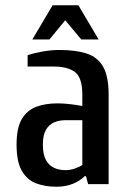

<svg xmlns="http://www.w3.org/2000/svg" viewBox="-20 -700 498 730"><path d="M195 10Q151 10 117 -3Q83 -16 63 -50.5Q43 -85 43 -150Q43 -214 63 -247.5Q83 -281 118 -294Q153 -307 198 -307Q221 -307 246.5 -304Q272 -301 293 -297V-340Q293 -405 265 -426Q237 -447 185 -447H85V-490Q108 -498 141.5 -504Q175 -510 205 -510Q268 -510 309.5 -496.5Q351 -483 372 -446.5Q393 -410 393 -340V0H315L307 -30H302Q284 -12 256.5 -1Q229 10 195 10ZM228 -53Q247 -53 265.5 -59.5Q284 -66 293 -73V-243H228Q206 -243 186.5 -235Q167 -227 155 -207Q143 -187 143 -150Q143 -112 155 -91Q167 -70 186.5 -61.5Q206 -53 228 -53ZM103 -550 180 -680H278L355 -550H289L228 -623L168 -550Z"/></svg>

Font: Cuprum Medium
Style: Regular
Weight: 500
Designer: Jovanny Lemonad
Foundry: Jovanny Lemonad
Version: Version 3.000